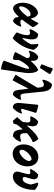

<svg xmlns="http://www.w3.org/2000/svg" viewBox="1296 -2090 1028 3660"><g transform="rotate(90 1810.0 -260.0)"><path d="M404 -133Q435 -133 477 -153L487 -139Q459 -43 388 5Q308 1 306 -96L297 -100Q248 -47 210 -21.5Q172 4 140 4Q110 4 85 -20.5Q60 -45 46 -87Q32 -129 32 -180Q32 -254 60.5 -321Q89 -388 136 -429Q183 -470 235 -470Q273 -458 298.5 -423Q324 -388 333 -336H341Q383 -402 417 -473L430 -476Q471 -440 500 -371Q419 -249 353 -166Q357 -150 370 -141.5Q383 -133 404 -133ZM298 -273Q293 -303 283 -316Q273 -329 251 -329Q218 -329 183 -300.5Q148 -272 125 -228.5Q102 -185 102 -144Q102 -111 122 -111Q149 -111 197 -155.5Q245 -200 298 -273Z M931 -385Q889 -161 719 6L701 9Q640 -26 601 -58V-78Q627 -137 638.5 -181.5Q650 -226 650 -266Q650 -320 607 -320Q585 -320 550 -305L536 -322Q565 -411 628 -473Q681 -473 706 -444.5Q731 -416 731 -354Q731 -287 703 -178L716 -175Q778 -242 823 -334Q824 -346 824 -371Q824 -426 816 -469L841 -478Q900 -446 931 -385Z M1373 -298Q1373 -252 1366 -209L1306 220L1295 234Q1207 225 1134 183Q1211 -21 1251.5 -136Q1292 -251 1292 -281Q1292 -301 1282 -301Q1257 -301 1210 -244Q1163 -187 1125 -109L1120 -13L1104 7Q1036 3 970 -36L1084 -251L1085 -257Q1086 -261 1086 -270Q1086 -293 1072 -305Q1058 -317 1034 -317Q1000 -317 957 -294L947 -308Q971 -416 1053 -474Q1097 -474 1118 -449.5Q1139 -425 1139 -372Q1139 -357 1138 -349V-340L1149 -337Q1220 -426 1310 -474Q1338 -466 1355.5 -417.5Q1373 -369 1373 -298ZM1278 -512 1258 -509 1204 -538Q1245 -635 1283 -748L1296 -754L1388 -706L1393 -692Z M1882 -134Q1869 -93 1844.5 -56Q1820 -19 1789 8Q1743 8 1722.5 -15Q1702 -38 1694 -98L1673 -276H1662Q1571 -92 1514 8L1502 11L1410 -37L1408 -49Q1446 -112 1629 -420Q1636 -434 1652 -460L1645 -522Q1638 -582 1594 -582Q1562 -582 1511 -552L1499 -569Q1517 -670 1584 -737Q1647 -737 1682.5 -692Q1718 -647 1727 -556L1763 -207Q1767 -170 1778.5 -153.5Q1790 -137 1814 -137Q1835 -137 1872 -151Z M1942 -100Q1942 -110 1944 -132L1977 -465L1994 -476Q2076 -459 2133 -435L2058 -182Q2055 -173 2055 -167Q2055 -148 2076 -148Q2097 -148 2134 -167L2145 -151Q2130 -104 2101 -62Q2072 -20 2035 9Q1989 9 1965.5 -18.5Q1942 -46 1942 -100Z M2582 -130Q2610 -130 2671 -148L2683 -133Q2661 -80 2639.5 -51Q2618 -22 2579 8Q2527 4 2501.5 -12.5Q2476 -29 2464 -66.5Q2452 -104 2446 -181L2354 -68L2339 -7L2293 8V7L2292 8L2278 4L2212 -72L2300 -173Q2314 -225 2314 -270Q2314 -300 2301.5 -313Q2289 -326 2259 -326Q2242 -326 2210 -321L2197 -336Q2226 -416 2290 -472Q2339 -471 2363 -445Q2387 -419 2387 -366Q2387 -324 2372 -264L2378 -262L2396 -282Q2483 -380 2531 -420Q2579 -460 2631 -477Q2669 -437 2689 -384L2682 -367Q2597 -333 2519 -261Q2516 -189 2529.5 -159.5Q2543 -130 2582 -130Z M2733 -194Q2733 -272 2765 -337Q2797 -402 2852.5 -439.5Q2908 -477 2974 -477Q3054 -477 3102.5 -420Q3151 -363 3151 -270Q3151 -192 3119.5 -127.5Q3088 -63 3033 -25.5Q2978 12 2912 12Q2831 12 2782 -44.5Q2733 -101 2733 -194ZM3048 -298Q3048 -320 3038.5 -333.5Q3029 -347 3014 -347Q2982 -347 2939.5 -316Q2897 -285 2866.5 -242Q2836 -199 2836 -164Q2836 -142 2844.5 -129.5Q2853 -117 2868 -117Q2900 -117 2943 -147.5Q2986 -178 3017 -221Q3048 -264 3048 -298Z M3251 -74Q3251 -89 3255 -104L3295 -256Q3300 -278 3300 -290Q3300 -325 3265 -325Q3247 -325 3212 -314L3203 -332Q3222 -377 3250 -414Q3278 -451 3311 -475Q3354 -471 3376 -450Q3398 -429 3398 -395Q3398 -376 3392 -355L3362 -249Q3355 -227 3355 -210Q3355 -194 3363.5 -186.5Q3372 -179 3390 -179Q3429 -179 3453.5 -212.5Q3478 -246 3498 -328Q3485 -399 3461 -458L3483 -478Q3553 -458 3600 -409Q3600 -292 3566 -196.5Q3532 -101 3474 -46.5Q3416 8 3346 8Q3302 8 3276.5 -14Q3251 -36 3251 -74Z"/></g></svg>

Font: Alegreya ExtraBold
Style: Italic
Weight: 800
Italic angle: -7°
Designer: Juan Pablo del Peral
Foundry: Huerta Tipografica
Version: Version 2.007; ttfautohint (v1.6)